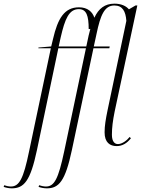

<svg xmlns="http://www.w3.org/2000/svg" viewBox="-162 -790 786 1050"><path d="M-98 240C-31 240 4 201 40 31L157 -526H308L189 38C157 189 135 230 89 230C77 230 60 226 52 223L49 232C60 236 77 240 94 240C160 240 195 201 231 31L349 -526H436L438 -536H351L366 -605C387 -706 409 -760 463 -760C508 -760 525 -729 529 -676L426 -186C416 -137 410 -102 410 -66C410 -11 439 9 476 9C507 9 533 -7 554 -34L547 -41C533 -23 506 -2 483 -2C466 -2 450 -15 450 -53C450 -93 455 -130 465 -180L589 -760H579L543 -739C528 -757 501 -770 464 -770C411 -770 377 -743 354 -693C344 -725 317 -750 270 -750C190 -750 154 -689 128 -577L118 -536L48 -530V-526H116L-3 38C-34 189 -57 230 -103 230C-115 230 -131 226 -139 223L-142 232C-131 236 -114 240 -98 240ZM159 -536 170 -586C193 -686 215 -740 269 -740C311 -740 323 -704 323 -631C326 -631 329 -631 332 -632C329 -621 326 -609 323 -597L310 -536Z"/></svg>

Font: Noto Serif Display ExtraCondensed ExtraLight
Style: Italic
Weight: 200
Width: 2
Italic angle: -12°
Designer: Monotype Design Team
Foundry: Monotype Imaging Inc.
Version: Version 2.009